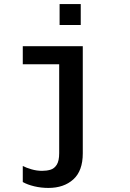

<svg xmlns="http://www.w3.org/2000/svg" viewBox="-20 -738 640 944"><path d="M218 186Q182 186 148.5 178Q115 170 92 157V78Q109 87 135 94.5Q161 102 187 102Q209 102 228 96.5Q247 91 259 72Q271 53 271 15V-422H92V-511H387V16Q387 102 340.5 144Q294 186 218 186ZM273 -615V-718H377V-615Z"/></svg>

Font: Chivo Mono Medium
Style: Regular
Weight: 500
Monospace: yes
Designer: Hector Gatti
Foundry: Omnibus-Type
Version: Version 1.008